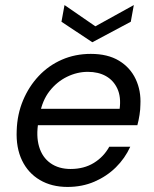

<svg xmlns="http://www.w3.org/2000/svg" viewBox="-20 -727 610 759"><path d="M247 12Q184 12 137.5 -15.5Q91 -43 67 -93Q43 -143 46 -211Q48 -275 71 -330Q94 -385 133 -426.5Q172 -468 224.5 -491Q277 -514 339 -514Q406 -514 450.5 -487Q495 -460 516.5 -414Q538 -368 535 -313Q535 -295 531.5 -272.5Q528 -250 523 -232H111L122 -297H453Q459 -344 444 -376.5Q429 -409 399 -426Q369 -443 327 -443Q285 -443 245 -423.5Q205 -404 176 -367Q147 -330 137 -274L132 -246Q122 -190 134.5 -147.5Q147 -105 179.5 -82Q212 -59 259 -59Q312 -59 351 -83Q390 -107 412 -147H495Q474 -101 438 -65.5Q402 -30 353.5 -9Q305 12 247 12ZM509 -707 497 -641 345 -560 223 -641 235 -707 357 -623Z"/></svg>

Font: DM Sans 16pt
Style: Italic
Weight: 400
Italic angle: -10°
Version: Version 4.004;gftools[0.9.30]